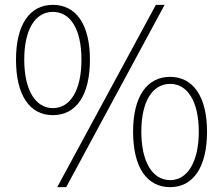

<svg xmlns="http://www.w3.org/2000/svg" viewBox="-20 -759 920 792"><path d="M198 -284C294 -284 351 -365 351 -513C351 -658 294 -739 198 -739C103 -739 46 -658 46 -513C46 -365 103 -284 198 -284ZM198 -313C126 -313 80 -388 80 -513C80 -638 126 -710 198 -710C271 -710 316 -638 316 -513C316 -388 271 -313 198 -313ZM216 13H253L659 -739H623ZM682 13C776 13 834 -68 834 -216C834 -361 776 -442 682 -442C586 -442 529 -361 529 -216C529 -68 586 13 682 13ZM682 -16C609 -16 563 -91 563 -216C563 -341 609 -413 682 -413C753 -413 800 -341 800 -216C800 -91 753 -16 682 -16Z"/></svg>

Font: Noto Sans T Chinese Thin
Style: Regular
Weight: 100
Designer: Ryoko NISHIZUKA (kana & ideographs); Paul D. Hunt (Latin, Greek & Cyrillic); Wenlong ZHANG (bopomofo); Sandoll Communica
Foundry: Adobe Systems Incorporated
Version: Version 1.000;PS 1;hotconv 1.0.78;makeotf.lib2.5.61930